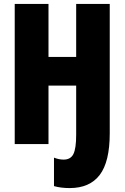

<svg xmlns="http://www.w3.org/2000/svg" viewBox="-20 -734 636 978"><path d="M368 -714V-444H227V-714H55V0H227V-298H368V-47Q368 22 354 50.5Q340 79 304 79Q280 79 255 69V214Q290 224 335 224Q437 224 488 157Q539 90 539 -55V-714Z"/></svg>

Font: Noto Sans Display Condensed Black
Style: Regular
Weight: 900
Width: 3
Designer: Monotype Design team
Foundry: Monotype Imaging Inc.
Version: 1.000